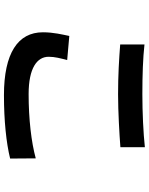

<svg xmlns="http://www.w3.org/2000/svg" viewBox="92 -828 771 996"><g transform="rotate(90 478.0 -329.5)"><path d="M210 -567C288 -561 370 -556 469 -556C559 -556 677 -563 743 -568V-695C670 -687 562 -682 468 -682C369 -682 281 -685 210 -693ZM166 -303C159 -268 147 -222 147 -166C147 -36 256 36 473 36C606 36 720 24 802 4L801 -129C717 -106 597 -92 468 -92C332 -92 274 -136 274 -196C274 -228 282 -257 291 -292Z"/></g></svg>

Font: Kinto Sans
Style: Bold
Weight: 700
Designer: Authors: Ryoko NISHIZUKA  (kana & ideographs); Paul D. Hunt (Latin, Greek & Cyrillic); Wenlong ZHANG  (bopomofo); Sandol
Foundry: Adobe Systems Incorporated, ookami Inc.
Version: Version 0.001